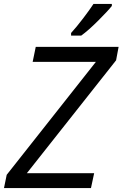

<svg xmlns="http://www.w3.org/2000/svg" viewBox="-28 -951 620 971"><path d="M432.1 0H-7.8L5.9 -66.9L457 -638.2H137.2L152.8 -713.9H571.8L559.1 -646L107.9 -75.2H448.2ZM537.6 -931.2V-920.9Q519 -897 469.2 -847.2Q419.4 -797.4 382.8 -771H331.5V-784.2Q358.4 -813.5 392.6 -858.4Q426.8 -903.3 444.8 -931.2Z"/></svg>

Font: OpenSans-Italic
Style: Italic
Weight: 400
Italic angle: -12°
Foundry: Ascender Corporation
Version: Version 1.10